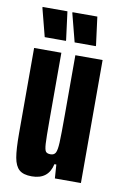

<svg xmlns="http://www.w3.org/2000/svg" viewBox="-80 -728 501 784"><g transform="rotate(10 170.0 -336.5)"><path d="M27 -156V-510H140V-227Q140 -159 141.5 -133.5Q143 -108 148.5 -101Q154 -94 168 -94Q183 -94 189 -105Q195 -116 196.5 -148Q198 -180 198 -264V-510H311V0H203L199 -57H191Q177 8 108 8Q73 8 56 -7Q39 -22 33 -56Q27 -90 27 -156ZM62 -561 32 -677V-681H135L150 -565V-561ZM186 -561 156 -677V-681H259L274 -565V-561Z"/></g></svg>

Font: Saira Ultra Condensed ExtraBold
Style: Regular
Weight: 800
Width: 1
Designer: Hector Gatti with collaboration of the Omnibus-Type team
Foundry: Omnibus-Type
Version: Version 1.001; ttfautohint (v1.8)